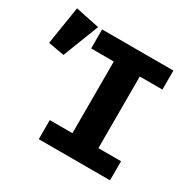

<svg xmlns="http://www.w3.org/2000/svg" viewBox="-305 -910 1083 1077"><g transform="rotate(30 236.0 -371.5)"><path d="M538.5 -710.8V-587.7H391.8V-123.6H538.5V0H76.9V-123.6H223.6V-587.7H76.9V-710.8ZM-104.1 -743.1 50.8 -710.8 -39.5 -478.5 -143.1 -496.9Z"/></g></svg>

Font: Fira Code
Style: Bold
Weight: 700
Monospace: yes
Designer: Carrois Corporate, Edenspiekermann AG, Nikita Prokopov
Foundry: Carrois Corporate, Edenspiekermann AG, Nikita Prokopov
Version: Version 6.000; ttfautohint (v1.8.2) -l 8 -r 50 -G 200 -x 14 